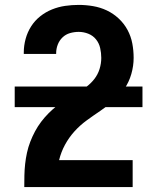

<svg xmlns="http://www.w3.org/2000/svg" viewBox="-20 -763 640 783"><path d="M79 0V-1Q79 -24 79.5 -47.5Q80 -71 82.5 -94Q85 -117 90 -140Q95 -163 103.5 -185Q112 -207 123 -227.5Q134 -248 148 -266.5Q162 -285 178.5 -301.5Q195 -318 213.5 -332.5Q232 -347 251.5 -359.5Q271 -372 291.5 -383Q312 -394 331 -408Q350 -422 364.5 -440.5Q379 -459 386 -481.5Q393 -504 393 -527Q393 -547 388.5 -567Q384 -587 371.5 -602.5Q359 -618 340 -625.5Q321 -633 301 -633Q283 -633 265.5 -628Q248 -623 235 -610.5Q222 -598 215.5 -581Q209 -564 209 -546V-543H77V-549Q77 -577 84.5 -604.5Q92 -632 107 -655.5Q122 -679 144 -696.5Q166 -714 192 -724.5Q218 -735 245.5 -739Q273 -743 301 -743Q330 -743 359.5 -738Q389 -733 415.5 -720.5Q442 -708 464 -687.5Q486 -667 500 -641Q514 -615 519.5 -586Q525 -557 525 -527Q525 -494 515.5 -461Q506 -428 487 -400.5Q468 -373 442 -351Q416 -329 388.5 -310.5Q361 -292 333.5 -272Q306 -252 283.5 -227Q261 -202 245 -172.5Q229 -143 221 -110H521V0ZM40 -326V-410H561V-326Z"/></svg>

Font: Iosevka Extrabold Extended
Style: Regular
Weight: 800
Width: 7
Monospace: yes
Designer: Belleve Invis
Foundry: Belleve Invis
Version: Version 32.5.0; ttfautohint (v1.8.4)